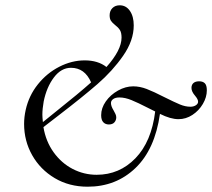

<svg xmlns="http://www.w3.org/2000/svg" viewBox="-20 -693 801 725"><path d="M362 -258Q362 -285 379.5 -310Q397 -335 425.5 -351Q454 -367 483 -367Q508 -367 534 -357Q560 -347 601 -326Q639 -307 659.5 -298.5Q680 -290 699 -290Q711 -290 719.5 -295.5Q728 -301 728 -309Q728 -318 717 -331Q703 -347 703 -361Q703 -373 710.5 -379.5Q718 -386 732 -386Q746 -386 753.5 -378.5Q761 -371 761 -352Q761 -326 746 -300.5Q731 -275 706.5 -259Q682 -243 654 -243Q624 -243 584 -263Q565 -129 491.5 -58.5Q418 12 311 12Q241 12 186.5 -20.5Q132 -53 101.5 -107Q71 -161 71 -225Q71 -251 77 -278Q89 -332 123 -374.5Q157 -417 204 -441Q251 -465 300 -465Q350 -465 382 -440Q439 -504 439 -551Q439 -570 432.5 -580Q426 -590 414 -599Q404 -607 399 -614.5Q394 -622 394 -635Q394 -652 404.5 -662.5Q415 -673 432 -673Q456 -673 470.5 -652Q485 -631 485 -597Q485 -540 445 -482.5Q405 -425 348 -375.5Q291 -326 201 -257L144 -213Q153 -159 182.5 -118Q212 -77 254.5 -55Q297 -33 345 -33Q431 -33 491.5 -95.5Q552 -158 566 -272L538 -286Q501 -305 476.5 -315Q452 -325 431 -325Q416 -325 407.5 -319Q399 -313 399 -304Q399 -292 409 -276Q413 -269 416 -262.5Q419 -256 419 -250Q419 -239 412 -231Q405 -223 391 -223Q378 -223 370 -231.5Q362 -240 362 -258ZM140 -260Q140 -250 142 -232L194 -274Q277 -340 324 -382Q300 -437 248 -437Q211 -437 183.5 -400.5Q156 -364 145 -310Q140 -282 140 -260Z"/></svg>

Font: CormorantInfant-MediumItalic
Style: Italic
Weight: 500
Italic angle: -10°
Designer: Christian Thalmann (Catharsis Fonts)
Foundry: Catharsis Fonts
Version: Version 3.303